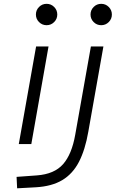

<svg xmlns="http://www.w3.org/2000/svg" viewBox="-20 -764 626 1018"><path d="M70.8 234.4 67.9 173.8 175.3 166Q268.1 159.2 314.5 106.4Q360.8 53.7 378.9 -49.8L461.9 -517.6H528.3L448.2 -65.4Q431.6 30.3 398.7 94Q365.7 157.7 310.3 190.9Q254.9 224.1 169.9 229ZM79.6 0 171.4 -517.6H237.3L146 0ZM227.1 -630.4Q203.6 -630.4 187 -647Q170.4 -663.6 170.4 -687Q170.4 -710.4 187 -727.1Q203.6 -743.7 227.1 -743.7Q250.5 -743.7 267.1 -727.1Q283.7 -710.4 283.7 -687Q283.7 -663.6 267.1 -647Q250.5 -630.4 227.1 -630.4ZM516.6 -630.4Q493.2 -630.4 476.6 -647Q460 -663.6 460 -687Q460 -710.4 476.6 -727.1Q493.2 -743.7 516.6 -743.7Q540 -743.7 556.6 -727.1Q573.2 -710.4 573.2 -687Q573.2 -663.6 556.6 -647Q540 -630.4 516.6 -630.4Z"/></svg>

Font: Cascadia Code Light
Style: Italic
Weight: 300
Italic angle: -10°
Monospace: yes
Designer: Aaron Bell
Foundry: Saja Typeworks
Version: Version 2404.023; ttfautohint (v1.8.4)